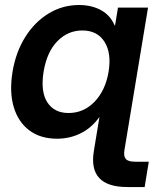

<svg xmlns="http://www.w3.org/2000/svg" viewBox="-20 -546 625 770"><path d="M490.7 204.1Q332.5 204.1 356.4 59.6L378.9 -77.1Q347.7 -33.2 303.7 -11.5Q259.8 10.3 209 10.3Q141.6 10.3 97.2 -23.4Q52.7 -57.1 34.9 -117.4Q17.1 -177.7 30.3 -258.3Q43.5 -337.4 81.3 -397.7Q119.1 -458 175 -491.9Q231 -525.9 296.9 -525.9Q347.2 -525.9 384.8 -505.4Q422.4 -484.9 439.9 -443.8H441.4L453.1 -515.6H573.7L488.3 0L479 56.2Q475.1 80.6 484.6 91.6Q494.1 102.5 521.5 102.5H576.7L560.1 204.1ZM254.9 -92.8Q315.4 -92.8 359.1 -137.9Q402.8 -183.1 415.5 -258.3Q427.7 -333.5 398.9 -378.7Q370.1 -423.8 310.1 -423.8Q252.4 -423.8 210.2 -380.9Q168 -337.9 154.8 -258.3Q142.1 -178.2 169.9 -135.5Q197.8 -92.8 254.9 -92.8Z"/></svg>

Font: Inter Display SemiBold
Style: Italic
Weight: 600
Italic angle: -9.39999°
Designer: Rasmus Andersson
Foundry: rsms
Version: Version 4.000;git-a52131595